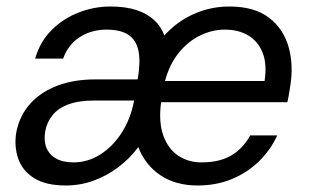

<svg xmlns="http://www.w3.org/2000/svg" viewBox="-20 -558 952 590"><path d="M182 12Q121 12 85 -10.5Q49 -33 36 -70.5Q23 -108 30 -151Q40 -203 73 -239.5Q106 -276 157 -295Q208 -314 272 -314H403Q412 -365 406 -399Q400 -433 376 -450Q352 -467 307 -467Q262 -467 226 -444.5Q190 -422 174 -378H88Q103 -430 138.5 -465.5Q174 -501 221.5 -519.5Q269 -538 319 -538Q365 -538 398 -527.5Q431 -517 453 -497Q475 -477 485 -449Q524 -492 575.5 -515Q627 -538 685 -538Q761 -538 806 -504Q851 -470 867 -413Q883 -356 871 -288Q870 -282 869 -275Q868 -268 866.5 -260.5Q865 -253 863 -244H475Q467 -182 482 -141Q497 -100 528 -79.5Q559 -59 599 -59Q655 -59 691 -80.5Q727 -102 749 -142H832Q812 -98 776.5 -63Q741 -28 693 -8Q645 12 587 12Q520 12 473 -19.5Q426 -51 405 -106Q378 -70 342.5 -43.5Q307 -17 266.5 -2.5Q226 12 182 12ZM206 -59Q250 -59 288.5 -83.5Q327 -108 354.5 -151Q382 -194 392 -249H268Q221 -249 189.5 -237Q158 -225 141 -203.5Q124 -182 119 -155Q114 -126 122.5 -104.5Q131 -83 152 -71Q173 -59 206 -59ZM487 -309H793Q801 -361 787 -396Q773 -431 743 -449Q713 -467 671 -467Q632 -467 595 -449Q558 -431 529.5 -396Q501 -361 487 -309Z"/></svg>

Font: DM Sans 9pt
Style: Italic
Weight: 400
Italic angle: -10°
Designer: Colophon Foundry, Jonny Pinhorn
Foundry: Colophon Foundry
Version: Version 4.004